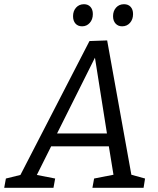

<svg xmlns="http://www.w3.org/2000/svg" viewBox="-56 -892 751 912"><path d="M453 -700 568 -62 633 -44 626 0H383L391 -44L483 -62L461 -197H187L119 -61L206 -44L198 0H-36L-28 -44L41 -61L369 -697ZM452 -258 395 -618 215 -258ZM291 -815Q291 -840 305.5 -856Q320 -872 343 -872Q362 -872 373.5 -859.5Q385 -847 385 -825Q385 -800 370.5 -783.5Q356 -767 334 -767Q314 -767 302.5 -780Q291 -793 291 -815ZM481 -815Q481 -840 495.5 -856Q510 -872 533 -872Q553 -872 564.5 -859.5Q576 -847 576 -825Q576 -800 561.5 -783.5Q547 -767 524 -767Q505 -767 493 -780Q481 -793 481 -815Z"/></svg>

Font: Bitter Pro
Style: Italic
Weight: 400
Italic angle: -9°
Designer: Sol Matas, and Bitter project Authors
Foundry: Sol Matas
Version: Version 1.010